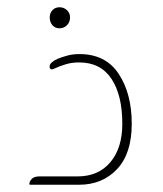

<svg xmlns="http://www.w3.org/2000/svg" viewBox="-20 -509 450 529"><path d="M144 -489Q156 -489 164.5 -481Q173 -473 173 -461Q173 -448 164.5 -439.5Q156 -431 144 -431Q132 -431 124.5 -439.5Q117 -448 117 -461Q117 -473 124.5 -481Q132 -489 144 -489ZM198 0H63Q61 0 61 -2V-3Q61 -9 67.5 -16Q74 -23 89 -23H194Q251 -23 284 -62Q317 -101 317 -168Q317 -247 287 -292Q257 -337 198 -337Q178 -337 161.5 -332Q145 -327 132 -321Q126 -318 123 -318Q119 -318 117.5 -321Q116 -324 117 -328Q119 -338 139 -347Q151 -352 166 -356Q181 -360 199 -360Q271 -360 307 -305.5Q343 -251 343 -168Q343 -86 302.5 -43Q262 0 198 0Z"/></svg>

Font: Zain ExtraLight
Style: Regular
Weight: 200
Designer: Zain,Boutros
Foundry: Mobile Telecommunications Company (Zain), 2024
Version: Version 1.51; ttfautohint (v1.8.4)